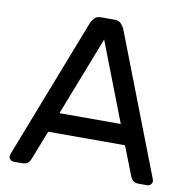

<svg xmlns="http://www.w3.org/2000/svg" viewBox="-79 -777 838 854"><g transform="rotate(10 340.0 -350.0)"><path d="M16 0ZM513 -158H166L114 -25Q111 -17 103 -8.5Q95 0 75 0H38Q29 0 22.5 -6.5Q16 -13 16 -22Q16 -27 20 -36L265 -667Q270 -678 280 -689Q290 -700 310 -700H370Q390 -700 400 -689Q410 -678 415 -667L659 -36Q663 -27 663 -22Q663 -13 656.5 -6.5Q650 0 641 0H604Q584 0 576 -8.5Q568 -17 565 -25ZM201 -248H478L340 -605Z"/></g></svg>

Font: Rubik
Style: Regular
Weight: 400
Designer: Hubert & Fischer
Foundry: Hubert & Fischer
Version: Version 1.002; ttfautohint (v1.6)